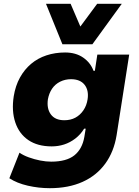

<svg xmlns="http://www.w3.org/2000/svg" viewBox="-20 -795 728 1006"><path d="M241 191Q183 191 126 178Q69 165 29 139L82 5Q102 19 131 29.5Q160 40 190.5 46Q221 52 248 52Q328 52 369.5 19Q411 -14 422 -78L429 -121H421Q402 -90 374.5 -69Q347 -48 316 -38Q285 -28 251 -28Q177 -28 128.5 -61Q80 -94 60 -154Q40 -214 52 -291Q61 -346 84.5 -388.5Q108 -431 143 -460.5Q178 -490 223.5 -505Q269 -520 321 -520Q377 -520 415.5 -493.5Q454 -467 470 -424H477L490 -509H657L591 -87Q577 0 531.5 62.5Q486 125 412.5 158Q339 191 241 191ZM317 -165Q350 -165 375 -178.5Q400 -192 417 -217Q434 -242 439 -275Q446 -322 423 -351Q400 -380 352 -380Q321 -380 295 -367Q269 -354 253 -330.5Q237 -307 231 -275Q224 -226 246.5 -195.5Q269 -165 317 -165ZM307 -563 221 -775H350L401 -656L489 -775H618L464 -563Z"/></svg>

Font: Nunito Sans 6pt Black
Style: Italic
Weight: 900
Italic angle: -9°
Version: Version 3.101;gftools[0.9.27]